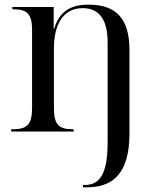

<svg xmlns="http://www.w3.org/2000/svg" viewBox="-20 -566 675 826"><path d="M337 240H352C460 240 537 187 537 8V-350C537 -487 479 -546 361 -546C310 -546 240 -535 213 -442H211V-536H33V-526H38C99 -526 118 -504 118 -436V-102C118 -32 98 -10 36 -10H28V0H297V-10H292C231 -10 212 -32 212 -102V-359C212 -445 242 -531 336 -531C414 -531 443 -471 443 -384V46C443 187 407 230 343 230H337Z"/></svg>

Font: Noto Serif Display
Style: Regular
Weight: 400
Designer: Monotype Design Team
Foundry: Monotype Imaging Inc.
Version: Version 2.009